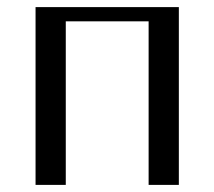

<svg xmlns="http://www.w3.org/2000/svg" viewBox="-20 -520 603 540"><path d="M165 -460H398V0H483V-500H80V0H165Z"/></svg>

Font: Tenor Sans
Style: Regular
Weight: 400
Designer: Denis Masharov
Foundry: Denis Masharov
Version: Version 1.1